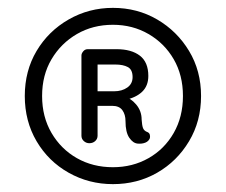

<svg xmlns="http://www.w3.org/2000/svg" viewBox="-20 -727 574 488"><path d="M207 -363Q199 -363 193 -368.5Q187 -374 187 -382V-586Q187 -591 191.5 -596.5Q196 -602 203 -602H276Q314 -602 335.5 -585.5Q357 -569 357 -534Q357 -509 341.5 -494Q326 -479 298 -473L296 -481Q312 -478 326 -461.5Q340 -445 340 -423Q341 -408 343.5 -401.5Q346 -395 353 -392Q359 -390 360.5 -385.5Q362 -381 361 -376Q358 -368 349.5 -364.5Q341 -361 330 -362Q318 -363 308.5 -377Q299 -391 299 -419Q299 -436 291 -447Q283 -458 265 -458H218L228 -467V-382Q228 -374 222 -368.5Q216 -363 207 -363ZM270 -495Q290 -495 303.5 -504.5Q317 -514 317 -531Q317 -550 305 -556.5Q293 -563 273 -563H214L228 -574V-488L219 -495ZM267 -259Q206 -259 154.5 -288Q103 -317 73 -368Q43 -419 43 -483Q43 -547 73 -597.5Q103 -648 154.5 -677.5Q206 -707 267 -707Q329 -707 379.5 -677.5Q430 -648 460.5 -597.5Q491 -547 491 -483Q491 -419 460.5 -368Q430 -317 379.5 -288Q329 -259 267 -259ZM267 -302Q317 -302 357.5 -325Q398 -348 421.5 -389Q445 -430 445 -483Q445 -536 421.5 -576.5Q398 -617 357.5 -640.5Q317 -664 267 -664Q216 -664 175.5 -640.5Q135 -617 111 -576.5Q87 -536 87 -483Q87 -430 111 -389Q135 -348 175.5 -325Q216 -302 267 -302Z"/></svg>

Font: zvoove
Style: Regular
Weight: 400
Designer: Vernon Adams (Nunito) & Andrew Paglinawan (Quicksand)
Foundry: zvoove
Version: Version 3.006